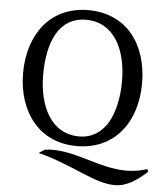

<svg xmlns="http://www.w3.org/2000/svg" viewBox="-60 -765 880 1019"><g transform="rotate(5 380.0 -255.5)"><path d="M53 -350C53 -246 83 -155 137 -91C191 -26 270 12 370 12C470 12 550 -26 604 -91C658 -155 687 -246 687 -350C687 -454 658 -545 604 -610C550 -674 470 -712 370 -712C270 -712 191 -674 137 -610C83 -545 53 -454 53 -350ZM160 -350C160 -435 174 -513 206 -569C238 -625 289 -660 362 -660C437 -660 491 -625 527 -569C563 -513 580 -435 580 -350C580 -265 563 -187 531 -131C498 -75 447 -40 379 -40C304 -40 250 -75 214 -131C178 -187 160 -265 160 -350ZM755 101C716 114 679 119 643 119C574 119 507 100 442 81C377 62 313 43 246 43C232 43 218 44 203 46L173 66C262 89 338 122 406 150C474 178 533 201 588 201C652 202 707 163 760 115Z"/></g></svg>

Font: PT Serif
Style: Regular
Weight: 400
Designer: A.Korolkova, O.Umpeleva, V.Yefimov
Foundry: ParaType Ltd
Version: Version 1.000;PS 001.000;hotconv 1.0.88;makeotf.lib2.5.64775